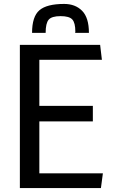

<svg xmlns="http://www.w3.org/2000/svg" viewBox="-20 -956 600 976"><path d="M81 0ZM493 0H81V-728H489L498 -652H180V-418H452V-339H180V-75H503ZM432 -789H362Q363 -791 363 -795Q363 -840 347.5 -857Q332 -874 288 -874Q243 -874 227.5 -856Q212 -838 212 -789H143Q143 -872 180.5 -904Q218 -936 306 -936Q363 -936 397.5 -901Q432 -866 432 -789Z"/></svg>

Font: Myanmar Chatu
Style: Regular
Weight: 400
Designer: Danh Hong
Foundry: Google Inc.
Version: Version 2.00 November 20, 2015